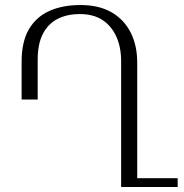

<svg xmlns="http://www.w3.org/2000/svg" viewBox="-20 -744 732 764"><path d="M508 0V-35H687V0ZM300 -724Q374 -724 424 -695Q474 -666 500 -614.5Q526 -563 526 -495V0H462V-501Q462 -555 443.5 -597Q425 -639 389 -663.5Q353 -688 298 -688Q246 -688 208.5 -668.5Q171 -649 150.5 -609Q130 -569 130 -507V-348H66V-498Q66 -578 95 -627.5Q124 -677 176.5 -700.5Q229 -724 300 -724Z"/></svg>

Font: Noto Serif Armenian Light
Style: Regular
Weight: 300
Version: Version 2.007